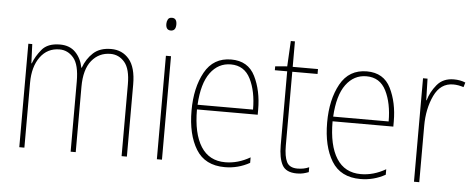

<svg xmlns="http://www.w3.org/2000/svg" viewBox="-49 -844 2416 976"><g transform="rotate(5 1159.0 -356.5)"><path d="M357 -430H355Q346 -477 316.5 -507.5Q287 -538 237 -538Q174 -538 144.5 -502Q115 -466 102 -430H100L96 -528H76V0H102V-331Q102 -413 138.5 -463Q175 -513 237 -513Q279 -513 308.5 -478.5Q338 -444 338 -358V0H364V-333Q364 -422 401 -467.5Q438 -513 497 -513Q540 -513 569 -479Q598 -445 598 -366V0H625V-368Q625 -455 590 -496.5Q555 -538 498 -538Q441 -538 407.5 -507.5Q374 -477 357 -430Z M766 -690Q766 -658 791 -658Q817 -658 817 -691Q817 -723 792 -723Q777 -723 771.5 -712.5Q766 -702 766 -690ZM778 -528V0H804V-528Z M932 -262Q932 -140 978 -65Q1024 10 1125 10Q1193 10 1252 -23V-51Q1190 -15 1125 -15Q1043 -15 1001 -81Q959 -147 959 -270H1269V-296Q1269 -393 1233 -465.5Q1197 -538 1111 -538Q1020 -538 976 -458.5Q932 -379 932 -262ZM1243 -294H960Q966 -403 1006.5 -458Q1047 -513 1111 -513Q1180 -513 1211.5 -450Q1243 -387 1243 -294Z M1425 -126V-503H1554V-528H1425V-658H1404L1397 -528L1336 -523V-503H1399V-126Q1399 -61 1418 -25.5Q1437 10 1493 10Q1512 10 1526 6.5Q1540 3 1553 -2V-27Q1527 -15 1494 -15Q1453 -15 1439 -43Q1425 -71 1425 -126Z M1624 -262Q1624 -140 1670 -65Q1716 10 1817 10Q1885 10 1944 -23V-51Q1882 -15 1817 -15Q1735 -15 1693 -81Q1651 -147 1651 -270H1961V-296Q1961 -393 1925 -465.5Q1889 -538 1803 -538Q1712 -538 1668 -458.5Q1624 -379 1624 -262ZM1935 -294H1652Q1658 -403 1698.5 -458Q1739 -513 1803 -513Q1872 -513 1903.5 -450Q1935 -387 1935 -294Z M2118 -418H2116L2113 -528H2090V0H2117V-287Q2117 -375 2149 -442.5Q2181 -510 2246 -510Q2272 -510 2299 -501L2306 -525Q2280 -536 2247 -536Q2192 -536 2161 -498.5Q2130 -461 2118 -418Z"/></g></svg>

Font: Noto Sans Display SemiCondensed Thin
Style: Regular
Weight: 250
Width: 4
Designer: Monotype Design team
Foundry: Monotype Imaging Inc.
Version: 1.000